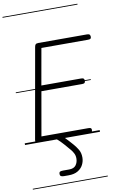

<svg xmlns="http://www.w3.org/2000/svg" viewBox="-166 -1309 1112 1816"><g transform="rotate(-10 390.0 -401.0)"><path d="M123.5 0Q106.5 0 100.5 -8Q94.5 -16 97 -31L250 -895.5Q252.5 -912 259.5 -920.2Q266.5 -928.5 287 -928.5H754.5Q773.5 -928.5 779.5 -920.2Q785.5 -912 785.5 -900.5Q785.5 -888.5 779.8 -882.8Q774 -877 754.5 -877H307L245 -527.5H627Q646 -527.5 652 -520Q658 -512.5 658 -500Q658 -488.5 652 -481.2Q646 -474 627 -474H236L162 -53H611.5Q631 -53 637 -47.8Q643 -42.5 643 -31.5Q643 -19.5 636.5 -9.8Q630 0 611.5 0ZM123.5 0Q106.5 0 100.5 -8Q94.5 -16 97 -31L250 -895.5Q252.5 -912 259.5 -920.2Q266.5 -928.5 287 -928.5H754.5Q773.5 -928.5 779.5 -920.2Q785.5 -912 785.5 -900.5Q785.5 -888.5 779.8 -882.8Q774 -877 754.5 -877H307L245 -527.5H627Q646 -527.5 652 -520Q658 -512.5 658 -500Q658 -488.5 652 -481.2Q646 -474 627 -474H236L162 -53H611.5Q631 -53 637 -47.8Q643 -42.5 643 -31.5Q643 -19.5 636.5 -9.8Q630 0 611.5 0ZM308 354Q292 354 280.5 349.2Q269 344.5 269 326Q269 308.5 279.8 304.5Q290.5 300.5 308 300.5H366Q411.5 300.5 431.5 273.5Q451.5 246.5 451.5 209Q451.5 181 439.8 159Q428 137 417 124Q393.5 96 362 60Q330.5 24 302.5 1Q294.5 -6 295.5 -15.5Q296.5 -25 303.8 -32.5Q311 -40 320.5 -40Q327.5 -40 331.8 -39Q336 -38 347 -29.5Q360 -19 379.8 1.5Q399.5 22 418.5 42.8Q437.5 63.5 448.5 76.5Q470.5 101.5 489.8 133.5Q509 165.5 509 210Q509 246 492.5 279Q476 312 441.2 333Q406.5 354 351.5 354ZM-5 420.5H715V428.5H-5ZM-5 -16H715V0H-5ZM-5 -505.5H715V-497.5H-5ZM-5 -1230H715V-1222H-5Z"/></g></svg>

Font: Edu VIC WA NT Pre Guide
Style: Regular
Weight: 400
Designer: Tina and Corey Anderson, Eben Sorkin, Mirko Velimirovic
Foundry: Google for Education
Version: Version 1.000